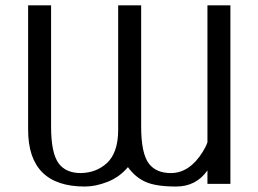

<svg xmlns="http://www.w3.org/2000/svg" viewBox="-20 -680 954 710"><path d="M293.9 9.8Q84 9.8 84 -200.2V-660.2H168.9V-211.9Q168.9 -112.3 197.8 -74.7Q224.6 -40 278.8 -40Q335.9 -41 375 -76.7Q417 -115.2 417 -200.2V-660.2H502V-211.9Q502 -112.3 530.8 -74.7Q557.6 -40 611.8 -40Q680.7 -40 729.5 -118.2Q741.2 -136.7 747.1 -153.8V-660.2H832V0H747.1V-49.8Q705.1 9.8 631.1 9.8Q557.1 9.8 518.6 -7.3Q480 -24.4 453.1 -62Q421.9 -24.9 377.7 -7.6Q333.5 9.8 293.9 9.8Z"/></svg>

Font: Pfennig
Style: Medium
Weight: 500
Version: Version 20120410 ; ttfautohint (v0.8)